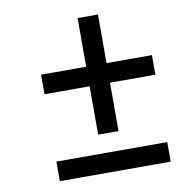

<svg xmlns="http://www.w3.org/2000/svg" viewBox="-69 -635 642 696"><g transform="rotate(-10 252.0 -286.5)"><path d="M262 -143H337V-321H504V-393H337V-572H262V-393H96V-321H262ZM96 -1H504V-73H96Z"/></g></svg>

Font: Noto Serif SemiCondensed Extra
Style: Italic
Weight: 800
Width: 4
Italic angle: -12°
Designer: Monotype Design Team
Foundry: Monotype Imaging Inc.
Version: Version 1.901